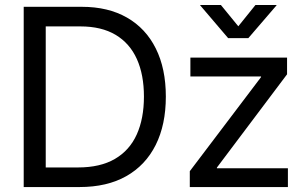

<svg xmlns="http://www.w3.org/2000/svg" viewBox="-20 -755 1231 775"><path d="M300.8 0H126V-79.1H294.9Q384.8 -79.1 443.8 -113.5Q502.9 -147.9 532 -212.2Q561 -276.4 561 -365.2Q561 -453.1 532.5 -516.6Q503.9 -580.1 446.8 -614.3Q389.6 -648.4 304.7 -648.4H122.1V-727.5H310.5Q416.5 -727.5 492.4 -684.1Q568.4 -640.6 608.9 -559.3Q649.4 -478 649.4 -365.2Q649.4 -251.5 608.4 -169.7Q567.4 -87.9 489.7 -43.9Q412.1 0 300.8 0ZM164.6 -727.5V0H75.7V-727.5ZM746.1 0V-64L1033.7 -443.8V-446.3H748.5V-522.5H1138.7V-455.1L855.5 -78.6V-75.7H1142.1V0ZM871.6 -734.9 941.9 -648.9 1011.2 -734.9H1096.2V-733.4L982.4 -601.1H900.9L788.1 -733.4V-734.9Z"/></svg>

Font: Inter 28pt
Style: Regular
Weight: 400
Designer: Rasmus Andersson
Foundry: rsms
Version: Version 4.001;git-66647c0bb